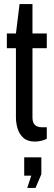

<svg xmlns="http://www.w3.org/2000/svg" viewBox="-20 -692 268 952"><path d="M153 10Q117 10 96.5 -8Q76 -26 67.5 -53.5Q59 -81 59 -111V-453H14V-526H59L77 -672H141V-526H212V-453H141V-109Q141 -61 188 -61H212V-4Q202 2 185 6Q168 10 153 10ZM115 240 135 179H100V88H185V172L156 240Z"/></svg>

Font: Archivo Narrow
Style: Regular
Weight: 400
Designer: Hector Gatti
Foundry: Omnibus-Type
Version: Version 3.002